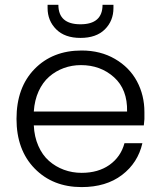

<svg xmlns="http://www.w3.org/2000/svg" viewBox="-20 -762 662 790"><path d="M313 -494.1Q275.9 -494.1 242.4 -481.9Q209 -469.7 182.4 -446.5Q155.8 -423.3 138.9 -386.5Q122.1 -349.6 119.1 -303.2H502.9Q504.9 -394 449.2 -444.1Q393.6 -494.1 313 -494.1ZM47.9 -272.9Q47.9 -401.9 122.1 -478Q196.3 -554.2 315.9 -554.2Q393.6 -554.2 453.1 -519.5Q512.7 -484.9 543.5 -427.5Q574.2 -370.1 574.2 -300.8V-272Q574.2 -268.1 571.8 -246.1H119.1Q121.1 -199.7 137.7 -161.9Q154.3 -124 181.4 -100.1Q208.5 -76.2 242.9 -63.5Q277.3 -50.8 315.9 -50.8Q384.3 -50.8 430.7 -83.7Q477.1 -116.7 492.2 -172.9H565.9Q547.4 -91.8 481.9 -42Q416.5 7.8 315.9 7.8Q197.3 7.8 122.6 -68.6Q47.9 -145 47.9 -272.9ZM175.8 -729V-742.2H220.2Q220.2 -662.1 311 -662.1Q401.9 -662.1 401.9 -742.2H446.8V-729Q446.8 -676.3 411.4 -641.1Q376 -606 311 -606Q246.6 -606 211.2 -641.4Q175.8 -676.8 175.8 -729Z"/></svg>

Font: PoppinsZ Light
Style: Regular
Weight: 300
Designer: Ninad Kale (Devanagari), Jonny Pinhorn (Latin)
Foundry: Indian Type Foundry
Version: Version 3.002;FEAKit 1.0